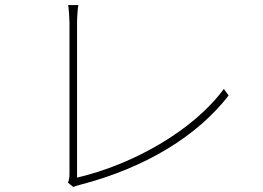

<svg xmlns="http://www.w3.org/2000/svg" viewBox="-20 -747 1040 760"><path d="M270 -7C278 -10 287 -13 295 -15C558 -83 762 -210 885 -369L866 -395C745 -230 505 -95 285 -44V-659C285 -678 288 -716 290 -727H250C252 -716 255 -674 255 -658V-57C255 -41 252 -31 249 -24Z"/></svg>

Font: Noto Sans T Chinese Thin
Style: Regular
Weight: 100
Designer: Ryoko NISHIZUKA (kana & ideographs); Paul D. Hunt (Latin, Greek & Cyrillic); Wenlong ZHANG (bopomofo); Sandoll Communica
Foundry: Adobe Systems Incorporated
Version: Version 1.000;PS 1;hotconv 1.0.78;makeotf.lib2.5.61930